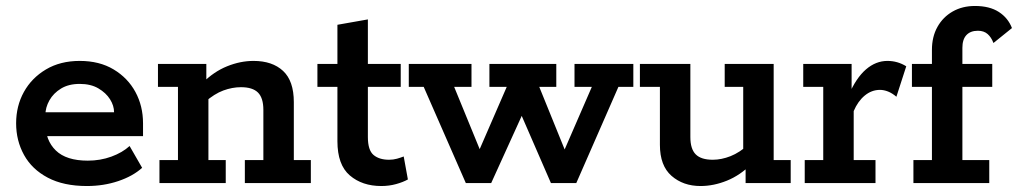

<svg xmlns="http://www.w3.org/2000/svg" viewBox="-20 -613 3409 643"><path d="M271 10Q193 10 140 -18Q87 -46 60.5 -94Q34 -142 34 -200Q34 -258 60 -305Q86 -352 134 -380.5Q182 -409 247 -409Q313 -409 360.5 -380.5Q408 -352 433.5 -305Q459 -258 459 -200V-157H90V-237H362Q362 -259 348.5 -280.5Q335 -302 309.5 -317Q284 -332 247 -332Q210 -332 184.5 -316.5Q159 -301 145.5 -277Q132 -253 132 -228V-200Q132 -143 167 -109Q202 -75 274 -75Q316 -75 353 -88.5Q390 -102 414 -124L456 -51Q425 -23 376 -6.5Q327 10 271 10Z M514 0V-77H576V-322H509V-399H671V-338L658 -335Q696 -373 740.5 -391Q785 -409 829 -409Q892 -409 928 -375.5Q964 -342 964 -271V-77H1021V0H800V-77H862V-245Q862 -285 844 -303Q826 -321 787 -321Q758 -321 728 -310Q698 -299 666 -271L678 -303V-77H736V0Z M1257 10Q1193 10 1151.5 -25.5Q1110 -61 1110 -140V-322H1043V-399H1110V-530L1212 -548V-399H1322V-322H1212V-154Q1212 -110 1231 -94Q1250 -78 1283 -78Q1297 -78 1309.5 -81.5Q1322 -85 1332 -89L1346 -12Q1330 -3 1306.5 3.5Q1283 10 1257 10Z M1540 0 1399 -322H1349V-399H1559V-322H1501L1601 -78H1571L1677 -322H1619V-399H1843V-322H1786L1885 -78H1856L1962 -322H1904V-399H2101V-322H2051L1910 0H1825L1715 -253H1740L1625 0Z M2326 10Q2268 10 2229 -24Q2190 -58 2190 -128V-322H2123V-399H2292V-154Q2292 -114 2310 -96Q2328 -78 2367 -78Q2396 -78 2426.5 -90Q2457 -102 2488 -130L2469 -97V-322H2407V-399H2571V-77H2628V0H2477V-61L2497 -64Q2459 -26 2414.5 -8Q2370 10 2326 10Z M2675 0V-77H2737V-322H2670V-399H2832V-284L2822 -294Q2847 -352 2880 -380.5Q2913 -409 2952 -409Q2986 -409 3015 -391L2982 -289Q2968 -301 2954 -306.5Q2940 -312 2927 -312Q2899 -312 2876 -293Q2853 -274 2839 -241V-77H2912V0Z M3039 0V-77H3101V-322H3034V-399H3101V-446Q3101 -490 3119.5 -523Q3138 -556 3170.5 -574.5Q3203 -593 3245 -593Q3294 -593 3325 -573Q3356 -553 3369 -519L3307 -469Q3300 -488 3287.5 -499Q3275 -510 3255 -510Q3230 -510 3216.5 -495.5Q3203 -481 3203 -453V-399H3303V-322H3203V-77H3293V0Z"/></svg>

Font: Rokkitt SemiBold SemiBold
Style: Regular
Weight: 600
Version: Version 3.103